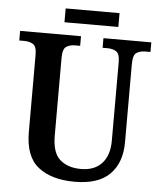

<svg xmlns="http://www.w3.org/2000/svg" viewBox="-58 -895 800 955"><g transform="rotate(5 342.5 -417.5)"><path d="M350 10Q235 10 168.5 -42Q102 -94 102 -217V-602Q102 -644 84 -655Q66 -666 40 -666H15V-714H319V-666H294Q268 -666 250 -654.5Q232 -643 232 -598V-210Q232 -124 271.5 -90Q311 -56 376 -56Q443 -56 480 -96Q517 -136 517 -209V-602Q517 -644 499 -655Q481 -666 456 -666H431V-714H670V-666H644Q618 -666 600.5 -654.5Q583 -643 583 -598V-207Q583 -106 526 -48Q469 10 350 10ZM231 -776V-845H500V-776Z"/></g></svg>

Font: Noto Serif Thai SemiCondensed SemiBold
Style: Regular
Weight: 600
Width: 4
Designer: Monotype Design Team
Foundry: Monotype Imaging Inc.
Version: Version 2.002; ttfautohint (v1.8.4.7-5d5b)